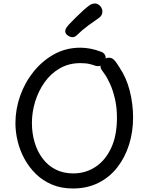

<svg xmlns="http://www.w3.org/2000/svg" viewBox="-20 -1055 845 1095"><path d="M553 -761Q568 -757 575.5 -746.5Q583 -736 583 -723Q583 -715 579.5 -706Q576 -697 568.5 -690Q561 -683 551 -679.5Q541 -676 527 -679Q514 -684 492.5 -689.5Q471 -695 438 -695Q373 -695 321.5 -665.5Q270 -636 234.5 -586Q199 -536 180.5 -475.5Q162 -415 162 -353Q162 -295 177.5 -243Q193 -191 223 -151Q253 -111 297 -88.5Q341 -66 398 -66Q467 -66 523.5 -102.5Q580 -139 613.5 -210Q647 -281 647 -384Q647 -442 635.5 -491.5Q624 -541 607 -578Q590 -615 575 -635Q565 -649 559 -657.5Q553 -666 553 -677Q553 -686 557 -694.5Q561 -703 568 -710.5Q575 -718 583.5 -722Q592 -726 600 -726Q616 -726 626.5 -717Q637 -708 645.5 -695Q654 -682 661 -671Q701 -612 720 -537Q739 -462 739 -385Q739 -303 716 -230Q693 -157 649 -100.5Q605 -44 541 -12Q477 20 396 20Q329 20 276 -2.5Q223 -25 184 -63.5Q145 -102 119 -150Q93 -198 80.5 -250.5Q68 -303 68 -352Q68 -432 95 -508.5Q122 -585 172 -647Q222 -709 289.5 -746Q357 -783 438 -783Q465 -783 495 -777.5Q525 -772 553 -761ZM394 -843Q380 -843 366 -853Q352 -863 352 -877Q352 -887 358 -896Q364 -905 371 -913Q389 -932 410.5 -953.5Q432 -975 453 -994Q474 -1013 488 -1023Q497 -1030 505.5 -1032.5Q514 -1035 521 -1035Q533 -1035 543 -1028Q553 -1021 558.5 -1011Q564 -1001 564 -989Q564 -966 543 -952Q522 -938 484.5 -910.5Q447 -883 418 -854Q407 -843 394 -843Z"/></svg>

Font: Playpen Sans Deva
Style: Regular
Weight: 400
Designer: Pooja Saxena, Gunjan Panchal, Laura Meseguer, Veronika Burian, José Scaglione
Foundry: TypeTogether
Version: Version 2.000